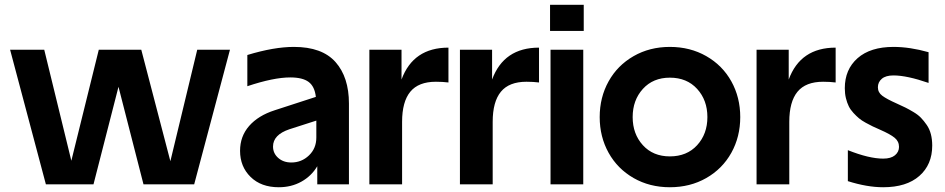

<svg xmlns="http://www.w3.org/2000/svg" viewBox="-20 -767 3931 799"><path d="M170.9 0 22 -560.1H164.1L276.9 -98.1L391.1 -560.1H567.9L689 -96.2L800.8 -560.1H937L788.1 0H577.1L473.1 -405.8L369.1 0Z M979 -139.2Q979 -199.7 1016.8 -242.9Q1054.7 -286.1 1123 -308.1L1294.4 -363.8Q1289.6 -407.2 1264.4 -426Q1239.3 -444.8 1188 -444.8Q1118.7 -444.8 1009.3 -408.2V-538.1Q1120.1 -571.8 1203.1 -571.8Q1320.3 -571.8 1376.2 -508.8Q1432.1 -445.8 1432.1 -335.9V0H1300.3V-75.2Q1275.9 -34.2 1234.1 -11Q1192.4 12.2 1140.1 12.2Q1066.4 12.2 1022.7 -30.8Q979 -73.7 979 -139.2ZM1116.2 -157.2Q1116.2 -128.9 1137.7 -109.9Q1159.2 -90.8 1192.4 -90.8Q1234.9 -90.8 1265.6 -120.1Q1296.4 -149.4 1296.4 -194.8V-265.1L1184.1 -229Q1116.2 -206.1 1116.2 -157.2Z M1517.1 -560.1H1650.9V-436Q1699.7 -568.8 1846.2 -568.8V-423.8Q1822.3 -426.8 1793.9 -426.8Q1721.7 -426.8 1687.5 -385.3Q1653.3 -343.8 1653.3 -259.8V0H1517.1Z M1894 -560.1H2027.8V-436Q2076.7 -568.8 2223.1 -568.8V-423.8Q2199.2 -426.8 2170.9 -426.8Q2098.6 -426.8 2064.5 -385.3Q2030.3 -343.8 2030.3 -259.8V0H1894Z M2271 -560.1H2407.2V0H2271ZM2269 -638.2V-747.1H2409.2V-638.2Z M2767.6 -571.8Q2852.1 -571.8 2919.2 -533.4Q2986.3 -495.1 3023.4 -428.5Q3060.5 -361.8 3060.5 -279.8Q3060.5 -197.8 3023.4 -131.1Q2986.3 -64.5 2919.2 -26.1Q2852.1 12.2 2767.6 12.2Q2683.6 12.2 2616.7 -26.1Q2549.8 -64.5 2512.7 -131.1Q2475.6 -197.8 2475.6 -279.8Q2475.6 -361.8 2512.7 -428.5Q2549.8 -495.1 2616.7 -533.4Q2683.6 -571.8 2767.6 -571.8ZM2767.6 -116.2Q2838.4 -116.2 2881.1 -162.8Q2923.8 -209.5 2923.8 -279.8Q2923.8 -350.1 2881.1 -397Q2838.4 -443.8 2767.6 -443.8Q2697.8 -443.8 2655.3 -397Q2612.8 -350.1 2612.8 -279.8Q2612.8 -209.5 2655.3 -162.8Q2697.8 -116.2 2767.6 -116.2Z M3128.4 -560.1H3262.2V-436Q3311 -568.8 3457.5 -568.8V-423.8Q3433.6 -426.8 3405.3 -426.8Q3333 -426.8 3298.8 -385.3Q3264.6 -343.8 3264.6 -259.8V0H3128.4Z M3655.3 12.2Q3588.4 12.2 3508.3 -13.2V-142.1Q3596.7 -106.9 3655.3 -106.9Q3687.5 -106.9 3704.3 -120.8Q3721.2 -134.8 3721.2 -155.8Q3721.2 -178.7 3703.1 -193.6Q3685.1 -208.5 3642.6 -227.1Q3623.5 -235.4 3611.8 -241Q3600.1 -246.6 3582.8 -256.1Q3565.4 -265.6 3554.7 -274.7Q3543.9 -283.7 3531.5 -297.1Q3519 -310.5 3512 -325Q3504.9 -339.4 3500.2 -358.6Q3495.6 -377.9 3495.6 -399.9Q3495.6 -478 3548.8 -524.9Q3602.1 -571.8 3698.2 -571.8Q3766.1 -571.8 3844.2 -549.8V-421.9Q3753.9 -453.1 3698.2 -453.1Q3666 -453.1 3649.7 -439.2Q3633.3 -425.3 3633.3 -403.8Q3633.3 -382.3 3651.4 -368.7Q3669.4 -355 3712.4 -335.9Q3734.4 -326.2 3748 -319.3Q3761.7 -312.5 3781 -301Q3800.3 -289.6 3812.5 -276.9Q3824.7 -264.2 3836.4 -247.3Q3848.1 -230.5 3853.8 -208.7Q3859.4 -187 3859.4 -161.1Q3859.4 -82 3805.9 -34.9Q3752.4 12.2 3655.3 12.2Z"/></svg>

Font: TASA Explorer
Style: Bold
Weight: 700
Designer: Weizhong Zhang
Foundry: Local Remote
Version: Version 1.000;Glyphs 3.1.2 (3151)